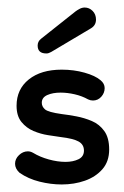

<svg xmlns="http://www.w3.org/2000/svg" viewBox="-20 -480 330 510"><path d="M144 10Q115 10 85 2.5Q55 -5 32 -21Q20 -32 20 -45Q20 -58 30.5 -68Q41 -78 54 -78Q61 -78 68 -74Q86 -63 109.5 -56.5Q133 -50 154 -50Q174 -50 188.5 -57Q203 -64 203 -80Q203 -96 189 -104Q175 -112 141 -116Q127 -118 107.5 -121Q88 -124 69 -132Q50 -140 37 -156Q24 -172 24 -199Q24 -243 56.5 -269Q89 -295 144 -295Q176 -295 204.5 -287Q233 -279 247 -267Q258 -258 258 -246Q258 -233 249 -223Q240 -213 227 -213Q220 -213 214 -216Q198 -225 178.5 -229.5Q159 -234 141 -234Q120 -234 105.5 -227.5Q91 -221 91 -207Q91 -197 99.5 -189.5Q108 -182 144 -177Q161 -175 182.5 -171Q204 -167 224 -158.5Q244 -150 257 -132Q270 -114 270 -83Q270 -51 252 -30.5Q234 -10 205.5 0Q177 10 144 10ZM89 -377 181 -450Q185 -453 191.5 -456.5Q198 -460 205 -460Q217 -460 226 -451Q235 -442 235 -428Q235 -413 222 -405L116 -342Q113 -341 110.5 -339.5Q108 -338 103 -338Q80 -338 80 -359Q80 -370 89 -377Z"/></svg>

Font: Dongle
Style: Regular
Weight: 400
Designer: Yanghee Ryu
Foundry: Yanghee Ryu
Version: Version 2.000